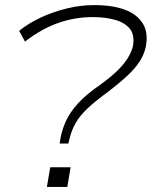

<svg xmlns="http://www.w3.org/2000/svg" viewBox="-20 -733 595 753"><path d="M214 -170 217 -189Q223 -224 238.5 -258Q254 -292 285.5 -327Q317 -362 371 -399Q415 -431 441 -456.5Q467 -482 481 -505Q495 -528 501 -550Q509 -594 490.5 -618.5Q472 -643 433.5 -654.5Q395 -666 344 -666Q274 -666 208.5 -643Q143 -620 78 -570L55 -612Q92 -642 140.5 -664.5Q189 -687 242.5 -700Q296 -713 350 -713Q421 -713 469.5 -695Q518 -677 540.5 -640Q563 -603 551 -546Q545 -520 529 -494Q513 -468 482 -438.5Q451 -409 401 -371Q352 -335 322.5 -307Q293 -279 277 -251Q261 -223 253 -190L248 -170ZM164 0 177 -77H257L244 0Z"/></svg>

Font: Nunito Sans 10pt Expanded ExtraLight
Style: Italic
Weight: 250
Width: 7
Italic angle: -9°
Designer: Vernon Adams
Foundry: Vernon Adams
Version: Version 3.101;gftools[0.9.27]